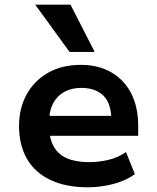

<svg xmlns="http://www.w3.org/2000/svg" viewBox="-20 -787 668 817"><path d="M355 10Q260 10 194 -21.5Q128 -53 94.5 -111.5Q61 -170 61 -251Q61 -325 92.5 -383.5Q124 -442 183 -476.5Q242 -511 324 -511Q398 -511 453 -479.5Q508 -448 538 -390Q568 -332 568 -251V-209H168V-294H469L454 -275Q454 -346 420.5 -379.5Q387 -413 326 -413Q285 -413 254.5 -396.5Q224 -380 206.5 -348Q189 -316 189 -267V-253Q189 -198 208.5 -163.5Q228 -129 266 -113Q304 -97 360 -97Q399 -97 440.5 -106.5Q482 -116 516 -140L554 -46Q514 -17 460 -3.5Q406 10 355 10ZM276 -566 130 -767H280L383 -566Z"/></svg>

Font: Nunito Sans 7pt
Style: Bold
Weight: 700
Designer: Vernon Adams
Foundry: Vernon Adams
Version: Version 3.101;gftools[0.9.27]